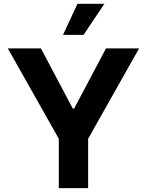

<svg xmlns="http://www.w3.org/2000/svg" viewBox="-20 -979 764 999"><path d="M192.8 -727.3 358.7 -414.1H365.8L531.6 -727.3H703.8L438.6 -257.1V0H285.9V-257.1L20.6 -727.3ZM383.2 -959.2H523.1L414.8 -797.6H307.9Z"/></svg>

Font: Inter P
Style: Bold
Weight: 700
Designer: Rasmus Andersson
Foundry: rsms
Version: Version 3.018;git-588b23468